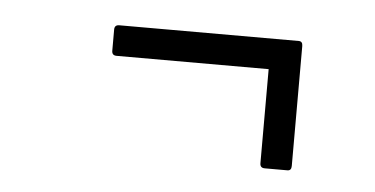

<svg xmlns="http://www.w3.org/2000/svg" viewBox="-28 -360 476 244"><g transform="rotate(5 210.0 -237.5)"><path d="M316 -155Q310 -155 310 -161V-281H116Q110 -281 110 -287V-314Q110 -320 116 -320H345Q350 -320 350 -314V-161Q350 -155 345 -155Z"/></g></svg>

Font: Sofia Sans Extra Condensed Light
Style: Italic
Weight: 300
Italic angle: -9°
Version: Version 4.100